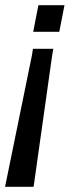

<svg xmlns="http://www.w3.org/2000/svg" viewBox="-66 -520 269 740"><path d="M139.5 -332 135 -306.5 63.5 200H-46.5L57 -306.5L61 -332ZM182.5 -500 162.5 -397.5H62L82 -500Z"/></svg>

Font: Cabin Condensed
Style: Italic
Weight: 400
Width: 3
Italic angle: -10°
Designer: Pablo Impallari
Foundry: Pablo Impallari. http://www.impallari.com Igino Marini. http://www.ikern.com
Version: Version 3.001; ttfautohint (v1.8.3)